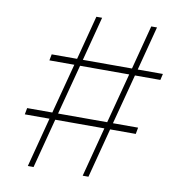

<svg xmlns="http://www.w3.org/2000/svg" viewBox="-76 -721 724 789"><g transform="rotate(10 286.5 -326.5)"><path d="M177 -234H382L437 -443H232ZM92 0 146 -207H43L48 -234H153L208 -443H104L109 -469H215L263 -653H287L239 -469H444L492 -653H516L468 -469H573L567 -443H461L406 -234H511L506 -207H399L345 0H321L375 -207H170L116 0Z"/></g></svg>

Font: Source Serif 4 SmText ExtraLight
Style: Italic
Weight: 200
Italic angle: -12°
Designer: Frank Grießhammer
Foundry: Adobe
Version: Version 4.005;hotconv 1.1.0;makeotfexe 2.6.0